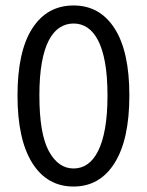

<svg xmlns="http://www.w3.org/2000/svg" viewBox="-20 -670 537 702"><path d="M249 12Q152 12 98 -74Q44 -160 44 -321Q44 -482 98 -566Q152 -650 249 -650Q345 -650 399 -566Q453 -482 453 -321Q453 -160 399 -74Q345 12 249 12ZM249 -54Q277 -54 299.5 -69.5Q322 -85 338.5 -117.5Q355 -150 364 -200.5Q373 -251 373 -321Q373 -391 364 -441Q355 -491 338.5 -522.5Q322 -554 299.5 -569Q277 -584 249 -584Q221 -584 198 -569Q175 -554 158.5 -522.5Q142 -491 133 -441Q124 -391 124 -321Q124 -181 158.5 -117.5Q193 -54 249 -54Z"/></svg>

Font: Matigon Symbol
Style: Regular
Weight: 400
Designer: Paul D. Hunt
Foundry: Adobe Systems Incorporated
Version: Version 2.021;PS 2.000;hotconv 1.0.86;makeotf.lib2.5.63406